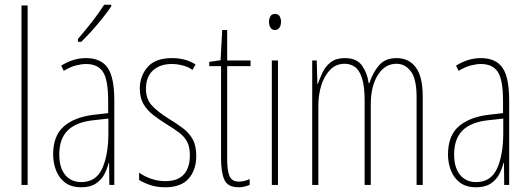

<svg xmlns="http://www.w3.org/2000/svg" viewBox="-20 -783 2245 813"><path d="M97 0H71V-760H97Z M344 -537Q407 -537 435.5 -496.5Q464 -456 464 -358V0H443L442 -93H440Q434 -68 421.5 -44.5Q409 -21 385.5 -5.5Q362 10 324 10Q282 10 256 -9.5Q230 -29 217.5 -61Q205 -93 205 -129Q205 -208 250 -247.5Q295 -287 377 -297L438 -304V-355Q438 -445 416 -478.5Q394 -512 344 -512Q326 -512 302 -506Q278 -500 250 -483L239 -505Q290 -537 344 -537ZM376 -274Q302 -266 266.5 -230.5Q231 -195 231 -129Q231 -73 256 -42.5Q281 -12 324 -12Q387 -12 413 -70Q439 -128 439 -220V-281ZM451 -756Q435 -732 412.5 -704Q390 -676 367 -650.5Q344 -625 324 -606H310V-618Q344 -658 370 -691Q396 -724 421 -763H451Z M811 -123Q811 -63 778.5 -26.5Q746 10 680 10Q643 10 614.5 0Q586 -10 569 -21V-52Q591 -36 620 -26Q649 -16 680 -16Q733 -16 758.5 -44.5Q784 -73 784 -125Q784 -160 773 -181.5Q762 -203 741 -219.5Q720 -236 690 -254Q656 -275 629.5 -295.5Q603 -316 587.5 -342.5Q572 -369 572 -408Q572 -461 605 -499Q638 -537 708 -537Q767 -537 808 -510L795 -487Q779 -499 755 -505.5Q731 -512 707 -512Q658 -512 628 -485Q598 -458 598 -407Q598 -364 622.5 -337Q647 -310 695 -280Q728 -260 754 -240.5Q780 -221 795.5 -194Q811 -167 811 -123Z M992 -14Q1005 -14 1017.5 -17.5Q1030 -21 1037 -25V0Q1027 4 1016 7Q1005 10 991 10Q945 10 930.5 -21Q916 -52 916 -112V-503H866V-521L914 -528L921 -656H942V-527H1041V-503H942V-108Q942 -60 952 -37Q962 -14 992 -14Z M1145 -724Q1159 -724 1164.5 -713.5Q1170 -703 1170 -691Q1170 -675 1163 -665.5Q1156 -656 1144 -656Q1131 -656 1125 -666.5Q1119 -677 1119 -690Q1119 -702 1124.5 -713Q1130 -724 1145 -724ZM1157 -527V0H1131V-527Z M1660 -537Q1711 -537 1740.5 -498Q1770 -459 1770 -374V0H1744V-372Q1744 -449 1719.5 -481Q1695 -513 1659 -513Q1610 -513 1580 -465.5Q1550 -418 1550 -341V0H1524V-355Q1524 -417 1513 -451.5Q1502 -486 1483 -499.5Q1464 -513 1440 -513Q1402 -513 1377 -486.5Q1352 -460 1340 -420Q1328 -380 1328 -337V0H1302V-527H1321L1324 -428H1326Q1334 -451 1346 -476.5Q1358 -502 1380.5 -519.5Q1403 -537 1440 -537Q1491 -537 1513.5 -504.5Q1536 -472 1541 -431H1544Q1559 -476 1585 -506.5Q1611 -537 1660 -537Z M2016 -537Q2079 -537 2107.5 -496.5Q2136 -456 2136 -358V0H2115L2114 -93H2112Q2106 -68 2093.5 -44.5Q2081 -21 2057.5 -5.5Q2034 10 1996 10Q1954 10 1928 -9.5Q1902 -29 1889.5 -61Q1877 -93 1877 -129Q1877 -208 1922 -247.5Q1967 -287 2049 -297L2110 -304V-355Q2110 -445 2088 -478.5Q2066 -512 2016 -512Q1998 -512 1974 -506Q1950 -500 1922 -483L1911 -505Q1962 -537 2016 -537ZM2048 -274Q1974 -266 1938.5 -230.5Q1903 -195 1903 -129Q1903 -73 1928 -42.5Q1953 -12 1996 -12Q2059 -12 2085 -70Q2111 -128 2111 -220V-281Z"/></svg>

Font: Noto Sans Thai Looped ExtraCondensed Thin
Style: Regular
Weight: 100
Width: 2
Designer: Sasikarn Vongin, Ben Mitchell
Foundry: The Fontpad Ltd
Version: Version 1.001; ttfautohint (v1.8.4.7-5d5b)